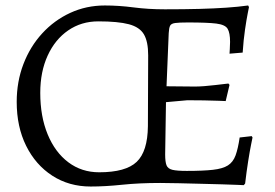

<svg xmlns="http://www.w3.org/2000/svg" viewBox="-20 -669 1003 701"><path d="M311 12Q232 12 171 -27.5Q110 -67 75.5 -136.5Q41 -206 41 -297Q41 -371 65.5 -435Q90 -499 134 -547Q178 -595 236.5 -622Q295 -649 363 -649Q414 -649 467.5 -642Q521 -635 582 -635Q653 -635 708 -636.5Q763 -638 806.5 -641Q850 -644 886 -649L889 -643Q889 -643 884.5 -620.5Q880 -598 874.5 -560.5Q869 -523 866 -477L818 -473Q818 -473 819 -489.5Q820 -506 820 -516Q820 -549 811 -564Q802 -579 769.5 -583Q737 -587 666 -587Q634 -587 619.5 -585Q605 -583 601 -575Q597 -567 596 -548L588 -354L692 -353Q706 -353 726 -354.5Q746 -356 766.5 -358.5Q787 -361 800.5 -362.5Q814 -364 814 -364L818 -359L804 -300Q804 -300 780.5 -301Q757 -302 724 -302.5Q691 -303 664 -303L586 -296L583 -105Q583 -78 588 -65.5Q593 -53 609.5 -49Q626 -45 662 -45Q721 -45 757 -49Q793 -53 812 -65Q831 -77 840 -101.5Q849 -126 855 -167L899 -172L902 -167Q902 -167 897 -142.5Q892 -118 886 -80Q880 -42 875 1L870 7Q870 7 848 6Q826 5 790.5 4Q755 3 713.5 2Q672 1 633 0Q594 -1 565 -1Q488 -1 426 5.5Q364 12 311 12ZM342 -40Q439 -40 479 -78Q519 -116 520 -208L521 -467Q521 -517 505.5 -543.5Q490 -570 450.5 -580.5Q411 -591 339 -591Q277 -591 229 -558Q181 -525 154 -466Q127 -407 127 -330Q127 -244 154 -178.5Q181 -113 229.5 -76.5Q278 -40 342 -40Z"/></svg>

Font: Alegreya
Style: Regular
Weight: 400
Designer: Juan Pablo del Peral
Foundry: Huerta Tipografica
Version: Version 2.009